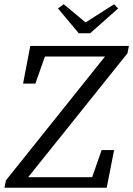

<svg xmlns="http://www.w3.org/2000/svg" viewBox="-20 -887 629 907"><path d="M1 0H73L582 -635L589 -670H516L8 -35L1 0ZM89 -492H147L210 -670L148 -620H543L553 -670H123L89 -492ZM48 0H484L519 -178H460L398 0L459 -50H57L48 0ZM281 -867 254 -847 352 -730H406L538 -847L519 -867L348 -758H412L281 -867Z"/></svg>

Font: Source Serif Variable
Style: Italic
Weight: 389
Italic angle: -12°
Designer: Frank Grießhammer
Foundry: Adobe Systems Incorporated
Version: Version 3.001;hotconv 1.0.111;makeotfexe 2.5.65597